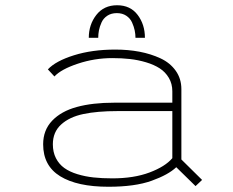

<svg xmlns="http://www.w3.org/2000/svg" viewBox="-20 -701 890 732"><path d="M318.5 -557Q318.5 -607 347.2 -644Q376 -681 426.5 -681Q477 -681 504.8 -644.2Q532.5 -607.5 532.5 -557H496.5Q496.5 -571 493.5 -585.2Q490.5 -599.5 483.5 -615.2Q476.5 -631 461.5 -641Q446.5 -651 425.5 -651Q404 -651 389 -641Q374 -631 367 -615.2Q360 -599.5 357.2 -585.2Q354.5 -571 354.5 -557ZM419.5 -512Q468.5 -512 512 -503.8Q555.5 -495.5 592 -478.5Q628.5 -461.5 650 -431.2Q671.5 -401 671.5 -361V-93L750.5 -15L725.5 8.5L652 -63.5Q621.5 -34.5 558 -11.8Q494.5 11 393.5 11Q274.5 11 209.5 -29Q144.5 -69 144.5 -151Q144.5 -205 179 -241Q213.5 -277 273 -293.2Q332.5 -309.5 415.5 -309.5H637V-353Q637 -381.5 623.8 -404Q610.5 -426.5 588.8 -440.5Q567 -454.5 536.8 -463.5Q506.5 -472.5 475.2 -476Q444 -479.5 408.5 -479.5Q340.5 -479.5 276.8 -458.2Q213 -437 187.5 -409.5L162.5 -436.5Q192.5 -468.5 261.8 -490.2Q331 -512 419.5 -512ZM408 -21Q490.5 -21 550.2 -43.5Q610 -66 637 -98V-277.5H428.5Q350.5 -277.5 297.5 -266.2Q244.5 -255 213 -226.2Q181.5 -197.5 181.5 -151Q181.5 -121 193.2 -98Q205 -75 225.2 -60.5Q245.5 -46 275 -37Q304.5 -28 336.8 -24.5Q369 -21 408 -21Z"/></svg>

Font: League Mono Wide Thin
Style: Regular
Weight: 100
Width: 8
Designer: Tyler Finck
Foundry: The League of Moveable Type / Tyler Finck
Version: Version 2.210